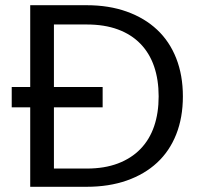

<svg xmlns="http://www.w3.org/2000/svg" viewBox="-20 -717 765 737"><path d="M313 -697Q398 -697 466.5 -672.5Q535 -648 583 -603Q631 -558 656.5 -493Q682 -428 682 -347Q682 -266 656.5 -201.5Q631 -137 583 -92.5Q535 -48 466.5 -24Q398 0 313 0H96V-305H25V-383H96V-697ZM313 -70Q381 -70 432.5 -89.5Q484 -109 519 -145Q554 -181 571.5 -232Q589 -283 589 -347Q589 -411 571.5 -462Q554 -513 519 -549Q484 -585 432.5 -604Q381 -623 313 -623H187V-383H374V-305H187V-70Z"/></svg>

Font: Poppins
Style: Regular
Weight: 400
Designer: Ninad Kale (Devanagari), Jonny Pinhorn (Latin)
Foundry: Indian Type Foundry
Version: Version 3.002 2017